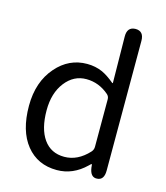

<svg xmlns="http://www.w3.org/2000/svg" viewBox="-119 -887 857 991"><g transform="rotate(15 310.0 -391.5)"><path d="M277 13Q174 13 113.5 -62Q53 -137 53 -271Q53 -399 124 -480Q191 -557 288 -557Q333 -557 371 -540Q401 -526 437 -496Q441 -493 441 -498L438 -743Q437 -795 482 -796Q527 -796 527 -744V-51Q527 0 490 2Q454 5 447 -46L446 -57Q445 -64 443.5 -64Q442 -64 431 -53Q363 13 277 13ZM426 -126Q437 -138 437 -154V-408Q437 -423 426 -433Q372 -480 304.5 -480Q237 -480 192 -422Q147 -364 147 -272Q147 -173 186 -118Q225 -63 296.5 -63Q368 -63 426 -126Z"/></g></svg>

Font: Resource Han Rounded JP
Style: Regular
Weight: 400
Designer: Cyano Hao (round all glyphs); Ryoko NISHIZUKA 西塚涼子 (kana, bopomofo & ideographs); Paul D. Hunt (Latin, Greek & Cyrillic)
Foundry: Cyano Hao
Version: 0.990